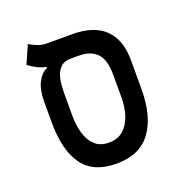

<svg xmlns="http://www.w3.org/2000/svg" viewBox="-114 -719 814 835"><g transform="rotate(-20 293.0 -301.5)"><path d="M287.6 9.3Q180.2 9.3 131.3 -59.1Q82.5 -127.4 82.5 -257.3V-350.6Q82.5 -405.3 99.6 -439.5Q116.7 -473.6 143.6 -484.4V-490.7Q118.7 -495.6 99.4 -506.3Q80.1 -517.1 64.9 -528.3L101.6 -611.8Q112.8 -604 134.5 -595Q156.2 -585.9 179.2 -585.9H298.3Q397.5 -585.9 448.2 -536.4Q499 -486.8 499 -393.1V-257.3Q499 -132.8 447.3 -61.8Q395.5 9.3 287.6 9.3ZM287.6 -87.9Q327.6 -87.9 353.5 -110.4Q379.4 -132.8 392.1 -170.7Q404.8 -208.5 404.8 -253.9V-358.9Q404.8 -429.7 375.7 -459Q346.7 -488.3 294.4 -488.3H254.9Q226.6 -488.3 210.7 -474.4Q194.8 -460.4 187.5 -438.7Q180.2 -417 178.5 -393.3Q176.8 -369.6 176.8 -349.6V-253.9Q176.8 -208.5 187.7 -170.7Q198.7 -132.8 223.1 -110.4Q247.6 -87.9 287.6 -87.9Z"/></g></svg>

Font: Cascadia Code
Style: Regular
Weight: 400
Designer: Aaron Bell
Foundry: Saja Typeworks
Version: Version 2404.023